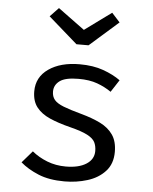

<svg xmlns="http://www.w3.org/2000/svg" viewBox="-56 -857 728 916"><g transform="rotate(5 307.5 -399.0)"><path d="M286.7 -59.5Q349.2 -59.5 385.1 -82.6Q421 -105.6 421 -145.1Q421 -169.2 412.1 -187.2Q403.1 -205.1 375.4 -219.7Q347.7 -234.4 290.3 -248.7Q234.4 -262.6 193.1 -280.8Q151.8 -299 129 -328.2Q106.2 -357.4 106.2 -404.1Q106.2 -472.3 163.1 -511.8Q220 -551.3 311.3 -551.3Q376.4 -551.3 424.9 -533.8Q473.3 -516.4 507.2 -491.8L469.2 -433.3Q439 -454.4 401.8 -467.9Q364.6 -481.5 312.3 -481.5Q248.7 -481.5 222.1 -461.8Q195.4 -442.1 195.4 -410.8Q195.4 -386.7 208.5 -371Q221.5 -355.4 252.8 -343.1Q284.1 -330.8 339 -315.9Q391.8 -301.5 431.3 -282.1Q470.8 -262.6 492.6 -231Q514.4 -199.5 514.4 -149.2Q514.4 -91.8 481.5 -56.2Q448.7 -20.5 396.7 -4.4Q344.6 11.8 286.7 11.8Q213.3 11.8 161.8 -9.5Q110.3 -30.8 75.4 -61L124.6 -117.9Q156.4 -91.8 197.7 -75.6Q239 -59.5 286.7 -59.5ZM444.1 -809.7 483.1 -766.7 345.1 -645.1H287.2L148.2 -766.7L189.2 -809.7L316.4 -716.4Z"/></g></svg>

Font: FiraCode Nerd Font
Style: Regular
Weight: 400
Designer: Carrois Corporate, Edenspiekermann AG, Nikita Prokopov
Foundry: Carrois Corporate, Edenspiekermann AG, Nikita Prokopov
Version: Version 6.002;Nerd Fonts 3.4.0